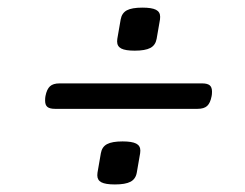

<svg xmlns="http://www.w3.org/2000/svg" viewBox="-20 -535 640 501"><path d="M397.9 -491.2Q397.9 -486.8 397.5 -484.4L388.7 -433.6Q385.7 -417 372.3 -409.9Q358.9 -402.8 331.5 -402.8Q307.1 -402.8 296.4 -408.4Q285.6 -414.1 285.6 -426.8Q285.6 -431.2 286.1 -433.6L294.9 -484.4Q297.9 -501 311 -508.1Q324.2 -515.1 351.6 -515.1Q376 -515.1 387 -509.5Q397.9 -503.9 397.9 -491.2ZM533.2 -295.9Q533.2 -288.6 532.2 -284.2Q528.8 -266.1 520.5 -258.5Q512.2 -251 495.6 -251H123.5Q109.9 -251 103.8 -255.9Q97.7 -260.7 97.7 -272.5Q97.7 -279.8 98.6 -284.2Q102.1 -302.2 110.4 -309.8Q118.7 -317.4 135.3 -317.4H507.3Q521 -317.4 527.1 -312.5Q533.2 -307.6 533.2 -295.9ZM346.2 -142.1Q346.2 -137.7 345.7 -135.3L336.9 -84.5Q334 -67.9 320.6 -60.8Q307.1 -53.7 279.8 -53.7Q255.4 -53.7 244.6 -59.3Q233.9 -64.9 233.9 -77.6Q233.9 -82 234.4 -84.5L243.2 -135.3Q246.1 -151.9 259.3 -158.9Q272.5 -166 299.8 -166Q324.2 -166 335.2 -160.4Q346.2 -154.8 346.2 -142.1Z"/></svg>

Font: Courier Prime
Style: Italic
Weight: 400
Italic angle: -10°
Designer: Alan Dague-Greene
Foundry: Quote-Unquote Apps
Version: Version 3.018